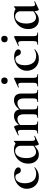

<svg xmlns="http://www.w3.org/2000/svg" viewBox="1230 -1877 659 3159"><g transform="rotate(-90 1559.5 -297.5)"><path d="M33 -186Q33 -249 67 -296.5Q101 -344 154.5 -369.5Q208 -395 263 -395Q310 -395 347.5 -376Q385 -357 385 -325Q385 -308 372.5 -296Q360 -284 337 -284Q298 -284 282 -328Q273 -353 261.5 -363.5Q250 -374 226 -374Q179 -374 151.5 -331.5Q124 -289 124 -218Q124 -135 162.5 -83.5Q201 -32 283 -32Q310 -32 332.5 -39Q355 -46 381 -61H382Q385 -61 387.5 -58Q390 -55 388 -53Q351 -20 315 -4Q279 12 233 12Q168 12 122.5 -16.5Q77 -45 55 -90.5Q33 -136 33 -186Z M447 -163Q447 -234 480.5 -287.5Q514 -341 567.5 -369.5Q621 -398 679 -398Q715 -398 747 -386Q779 -374 802 -351L740 -290Q740 -328 715 -353Q690 -378 653 -378Q600 -378 569 -327Q538 -276 538 -195Q538 -120 565 -77Q592 -34 640 -34Q693 -34 757 -92L765 -85Q721 -39 683 -13.5Q645 12 595 12Q555 12 521 -8.5Q487 -29 467 -68.5Q447 -108 447 -163ZM740 -81V-360Q769 -368 783 -374.5Q797 -381 811 -397Q812 -398 814 -398Q816 -398 818.5 -396.5Q821 -395 821 -393V-108Q821 -77 828 -63.5Q835 -50 851 -50Q865 -50 896 -63H897Q901 -63 903.5 -58.5Q906 -54 903 -52L772 11Q770 12 767 12Q757 12 748.5 -14Q740 -40 740 -81Z M1463 -12Q1496 -12 1508 -26.5Q1520 -41 1520 -81V-230Q1520 -286 1500.5 -313Q1481 -340 1441 -340Q1409 -340 1377.5 -322Q1346 -304 1325 -273L1320 -285Q1397 -397 1490 -397Q1543 -397 1571.5 -366.5Q1600 -336 1600 -274V-81Q1600 -40 1611.5 -26Q1623 -12 1657 -12Q1661 -12 1661 -6Q1661 0 1657 0Q1632 0 1617 -1L1560 -2L1503 -1Q1488 0 1463 0Q1460 0 1460 -6Q1460 -12 1463 -12ZM1202 -12Q1236 -12 1247.5 -26Q1259 -40 1259 -81V-230Q1259 -286 1239.5 -313Q1220 -340 1180 -340Q1148 -340 1116.5 -322Q1085 -304 1064 -273L1059 -285Q1136 -397 1229 -397Q1282 -397 1310.5 -367.5Q1339 -338 1339 -282V-81Q1339 -40 1351 -26Q1363 -12 1397 -12Q1400 -12 1400 -6Q1400 0 1397 0Q1371 0 1356 -1L1299 -2L1242 -1Q1227 0 1202 0Q1199 0 1199 -6Q1199 -12 1202 -12ZM945 -12Q979 -12 990 -26Q1001 -40 1001 -81V-272Q1001 -304 993.5 -319Q986 -334 969 -334Q954 -334 919 -319H918Q914 -319 912 -324Q910 -329 913 -330L1044 -394Q1050 -396 1051 -396Q1062 -396 1072 -371Q1082 -346 1082 -306V-81Q1082 -40 1093.5 -26Q1105 -12 1139 -12Q1142 -12 1142 -6Q1142 0 1139 0Q1114 0 1099 -1L1042 -2L984 -1Q970 0 945 0Q942 0 942 -6Q942 -12 945 -12Z M1720 -12Q1754 -12 1765.5 -26Q1777 -40 1777 -81V-263Q1777 -297 1770 -312.5Q1763 -328 1746 -328Q1730 -328 1706 -316H1705Q1701 -316 1699 -321Q1697 -326 1700 -328L1844 -395L1847 -396Q1851 -396 1855.5 -391.5Q1860 -387 1860 -384V-363Q1858 -321 1858 -264V-81Q1858 -40 1869.5 -26Q1881 -12 1915 -12Q1918 -12 1918 -6Q1918 0 1915 0Q1890 0 1875 -1L1817 -2L1759 -1Q1745 0 1720 0Q1717 0 1717 -6Q1717 -12 1720 -12ZM1757 -555Q1757 -579 1771.5 -593Q1786 -607 1812 -607Q1837 -607 1850.5 -593Q1864 -579 1864 -555Q1864 -529 1850.5 -515Q1837 -501 1812 -501Q1786 -501 1771.5 -515Q1757 -529 1757 -555Z M1975 -186Q1975 -249 2009 -296.5Q2043 -344 2096.5 -369.5Q2150 -395 2205 -395Q2252 -395 2289.5 -376Q2327 -357 2327 -325Q2327 -308 2314.5 -296Q2302 -284 2279 -284Q2240 -284 2224 -328Q2215 -353 2203.5 -363.5Q2192 -374 2168 -374Q2121 -374 2093.5 -331.5Q2066 -289 2066 -218Q2066 -135 2104.5 -83.5Q2143 -32 2225 -32Q2252 -32 2274.5 -39Q2297 -46 2323 -61H2324Q2327 -61 2329.5 -58Q2332 -55 2330 -53Q2293 -20 2257 -4Q2221 12 2175 12Q2110 12 2064.5 -16.5Q2019 -45 1997 -90.5Q1975 -136 1975 -186Z M2406 -12Q2440 -12 2451.5 -26Q2463 -40 2463 -81V-263Q2463 -297 2456 -312.5Q2449 -328 2432 -328Q2416 -328 2392 -316H2391Q2387 -316 2385 -321Q2383 -326 2386 -328L2530 -395L2533 -396Q2537 -396 2541.5 -391.5Q2546 -387 2546 -384V-363Q2544 -321 2544 -264V-81Q2544 -40 2555.5 -26Q2567 -12 2601 -12Q2604 -12 2604 -6Q2604 0 2601 0Q2576 0 2561 -1L2503 -2L2445 -1Q2431 0 2406 0Q2403 0 2403 -6Q2403 -12 2406 -12ZM2443 -555Q2443 -579 2457.5 -593Q2472 -607 2498 -607Q2523 -607 2536.5 -593Q2550 -579 2550 -555Q2550 -529 2536.5 -515Q2523 -501 2498 -501Q2472 -501 2457.5 -515Q2443 -529 2443 -555Z M2661 -163Q2661 -234 2694.5 -287.5Q2728 -341 2781.5 -369.5Q2835 -398 2893 -398Q2929 -398 2961 -386Q2993 -374 3016 -351L2954 -290Q2954 -328 2929 -353Q2904 -378 2867 -378Q2814 -378 2783 -327Q2752 -276 2752 -195Q2752 -120 2779 -77Q2806 -34 2854 -34Q2907 -34 2971 -92L2979 -85Q2935 -39 2897 -13.5Q2859 12 2809 12Q2769 12 2735 -8.5Q2701 -29 2681 -68.5Q2661 -108 2661 -163ZM2954 -81V-360Q2983 -368 2997 -374.5Q3011 -381 3025 -397Q3026 -398 3028 -398Q3030 -398 3032.5 -396.5Q3035 -395 3035 -393V-108Q3035 -77 3042 -63.5Q3049 -50 3065 -50Q3079 -50 3110 -63H3111Q3115 -63 3117.5 -58.5Q3120 -54 3117 -52L2986 11Q2984 12 2981 12Q2971 12 2962.5 -14Q2954 -40 2954 -81Z"/></g></svg>

Font: Cormorant Infant SemiBold
Style: Regular
Weight: 600
Designer: Christian Thalmann (Catharsis Fonts)
Foundry: Catharsis Fonts
Version: Version 4.000